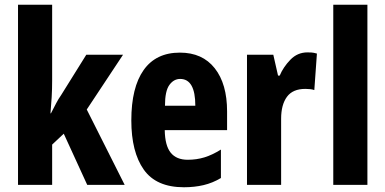

<svg xmlns="http://www.w3.org/2000/svg" viewBox="-20 -873 1626 810"><path d="M200 -534Q200 -496 198 -463Q196 -430 193 -395H195Q208 -420 217 -437.5Q226 -455 238 -472L344 -642H499L346 -411L506 -93H348L249 -309L200 -263V-93H56V-853H200Z M739 -651Q834 -651 886 -585Q938 -519 938 -403V-324H675Q676 -259 700 -229Q724 -199 772 -199Q809 -199 842 -209Q875 -219 912 -242V-122Q877 -101 838.5 -92Q800 -83 756 -83Q639 -83 586.5 -157.5Q534 -232 534 -365Q534 -504 586 -577.5Q638 -651 739 -651ZM740 -540Q713 -540 694.5 -514.5Q676 -489 676 -427H804Q804 -540 740 -540Z M1277 -652Q1285 -652 1294 -651.5Q1303 -651 1317 -647L1306 -493Q1298 -496 1287.5 -497Q1277 -498 1268 -498Q1215 -498 1190.5 -464.5Q1166 -431 1166 -372V-93H1022V-642H1133L1153 -554H1160Q1175 -590 1205 -621Q1235 -652 1277 -652Z M1530 -93H1386V-853H1530Z"/></svg>

Font: Noto Sans Kannada UI ExtraCondensed ExtraBold
Style: Regular
Weight: 800
Width: 2
Designer: Jelle Bosma - Monotype Design Team
Foundry: Monotype Imaging Inc.
Version: Version 2.005; ttfautohint (v1.8.4.7-5d5b)